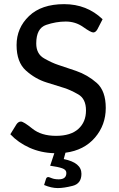

<svg xmlns="http://www.w3.org/2000/svg" viewBox="-20 -746 583 944"><path d="M268.6 135.7Q306.6 135.7 306.2 104Q306.2 88.4 285.6 81.3Q265.1 74.2 226.6 68.8L247.1 7.3Q181.2 5.4 125.5 -19.5Q69.8 -44.4 30.8 -85.9L61 -134.8Q70.3 -148.4 83 -148.4Q95.7 -148.4 139.4 -113.3Q183.1 -78.1 255.4 -78.1Q327.6 -78.1 365.2 -112.1Q402.8 -146 402.8 -203.1Q402.8 -260.3 364.3 -282.2Q325.7 -304.2 295.2 -313.7Q264.6 -323.2 209 -340.6Q153.3 -357.9 107.4 -399.2Q61.5 -440.4 61.5 -524.4Q61.5 -608.4 122.6 -667Q183.6 -725.6 295.4 -725.6Q407.2 -725.6 484.4 -651.4L459 -602.1Q450.2 -586.4 438.5 -586.4Q426.8 -586.4 388.9 -613.3Q351.1 -640.1 303.2 -640.1Q255.4 -640.1 206.8 -623.5Q158.2 -606.9 158.2 -532.2Q158.2 -481 196.8 -459Q235.4 -437 266.1 -427Q296.9 -417 353.8 -397.5Q410.6 -377.9 455.3 -338.6Q500 -299.3 500 -215.3Q500 -131.3 446.8 -69.3Q393.6 -7.3 301.8 4.9L293.5 36.1Q380.4 53.7 380.4 108.4Q380.4 156.7 337.4 167.7Q294.4 178.7 263.7 178.7Q232.9 178.7 196.8 163.6L206.1 133.8Q209 124.5 217.8 124.5Q220.7 124.5 234.4 130.1Q248 135.7 268.6 135.7Z"/></svg>

Font: Lato-Medium
Style: Regular
Weight: 500
Designer: Lukasz Dziedzic
Foundry: tyPoland Lukasz Dziedzic
Version: Version 2.006; 2014-01-15